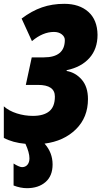

<svg xmlns="http://www.w3.org/2000/svg" viewBox="-24 -744 530 1004"><path d="M325 -377 324 -373Q371 -365 403.5 -327.5Q436 -290 436 -226Q436 -130 373 -68Q310 -6 209 7Q251 54 251 116Q251 176 214 208Q177 240 117 240Q83 240 47 226V111Q59 119 71.5 124.5Q84 130 91 130Q109 130 119.5 117.5Q130 105 130 84Q130 54 109 8Q42 2 -4 -23V-188Q23 -164 64 -151Q105 -138 148 -138Q204 -138 233.5 -162Q263 -186 263 -239Q263 -300 175 -300H111L142 -444H205Q315 -444 315 -535Q315 -552 299 -564.5Q283 -577 258 -577Q200 -577 143 -529L89 -647Q142 -687 195.5 -705.5Q249 -724 312 -724Q391 -724 438 -682Q485 -640 486 -562Q486 -488 443.5 -440.5Q401 -393 325 -377Z"/></svg>

Font: Noto Sans UI CondBlack
Style: Italic
Weight: 900
Width: 3
Italic angle: -12°
Designer: Monotype Design Team
Foundry: Monotype Imaging Inc.
Version: Version 1.001